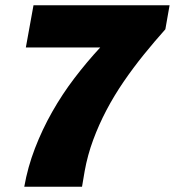

<svg xmlns="http://www.w3.org/2000/svg" viewBox="-20 -708 663 728"><path d="M72 0Q85 -74 112.5 -145.5Q140 -217 178 -284Q216 -351 262.5 -412Q309 -473 360 -528H78L107 -688H623L607 -597Q565 -550 525 -500.5Q485 -451 449 -398.5Q413 -346 384 -291Q355 -236 333.5 -178Q312 -120 301 -59Q299 -44 296 -29.5Q293 -15 291 0Z"/></svg>

Font: Archivo SemiCondensed Black
Style: Italic
Weight: 900
Width: 4
Italic angle: -10°
Designer: Hector Gatti
Foundry: Omnibus-Type
Version: Version 2.001